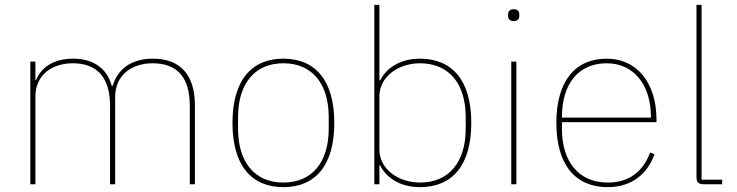

<svg xmlns="http://www.w3.org/2000/svg" viewBox="-20 -760 3039 792"><path d="M126 0V-362C126 -454 199 -499 280 -499C378 -499 434 -444 434 -322V0H455V-360C455 -453 527 -499 609 -499C709 -499 763 -444 763 -322V0H784V-325C784 -451 724 -518 611 -518C517 -518 464 -471 445 -406H441C421 -479 364 -518 282 -518C193 -518 147 -475 129 -430H126V-506H105V0Z M1149 12C1281 12 1359 -78 1359 -253C1359 -428 1281 -518 1149 -518C1017 -518 939 -428 939 -253C939 -78 1017 12 1149 12ZM1149 -7C1029 -7 962 -93 962 -229V-277C962 -413 1029 -499 1149 -499C1269 -499 1336 -413 1336 -277V-229C1336 -93 1269 -7 1149 -7Z M1524 0H1545V-78H1548C1569 -34 1623 12 1712 12C1845 12 1924 -77 1924 -253C1924 -429 1845 -518 1712 -518C1623 -518 1569 -472 1548 -428H1545V-740H1524ZM1712 -7C1624 -7 1545 -62 1545 -143V-363C1545 -444 1624 -499 1712 -499C1833 -499 1901 -414 1901 -277V-229C1901 -92 1833 -7 1712 -7Z M2099 -673C2116 -673 2122 -683 2122 -694V-701C2122 -712 2116 -722 2099 -722C2082 -722 2076 -712 2076 -701V-694C2076 -683 2082 -673 2099 -673ZM2089 0H2110V-506H2089Z M2487 12C2584 12 2650 -41 2680 -124L2662 -131C2631 -49 2572 -7 2487 -7C2367 -7 2298 -93 2298 -229V-256H2688V-266C2688 -421 2605 -518 2483 -518C2353 -518 2275 -426 2275 -253C2275 -78 2355 12 2487 12ZM2483 -499C2592 -499 2665 -412 2665 -279V-275H2298V-277C2298 -413 2365 -499 2483 -499Z M2959 0V-19H2874V-740H2853V-29C2853 -9 2862 0 2882 0Z"/></svg>

Font: IBM Plex Devanagari Thin
Style: Regular
Weight: 100
Designer: Mike Abbink, Paul van der Laan, Pieter van Rosmalen, Erin McLaughlin
Foundry: Bold Monday
Version: Version 1.0